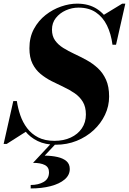

<svg xmlns="http://www.w3.org/2000/svg" viewBox="-51 -780 708 1054"><path d="M255.8 14.5Q197.3 14.5 155.8 -5.8Q114.3 -26 86.9 -60.4Q59.5 -94.8 44 -137.5Q28.5 -180.3 22 -225.3H41.5Q47.3 -185.8 60.6 -146.9Q74 -108 97.9 -76.4Q121.8 -44.8 158.5 -25.8Q195.3 -6.8 247.8 -6.8Q298.3 -6.8 337.3 -24.9Q376.3 -43 398.4 -75.6Q420.5 -108.2 420.5 -151.5Q420.5 -193.2 403.7 -221Q387 -248.7 359.2 -267.9Q331.5 -287 298.5 -302.4Q265.5 -317.7 232.5 -334.5Q199.5 -351.2 171.7 -374.1Q144 -397 127.2 -430.9Q110.5 -464.7 110.5 -515Q110.5 -575.2 135.1 -620.9Q159.7 -666.5 199.1 -697.5Q238.5 -728.5 284.3 -744.2Q330 -760 372.3 -760Q436.3 -760 481.1 -731Q526 -702 552.3 -651Q578.5 -600 586 -534.5H566.5Q558.8 -594.2 536.3 -640.2Q513.8 -686.2 475.1 -712.2Q436.5 -738.2 380 -738.2Q344 -738.2 310.5 -723.3Q277 -708.3 255.6 -681.3Q234.3 -654.3 234.3 -617.3Q234.3 -582 251.3 -558.1Q268.3 -534.3 296.1 -516.9Q324 -499.5 357.6 -483.9Q391.3 -468.3 424.8 -449.9Q458.3 -431.5 486.1 -405.8Q514 -380 531 -342.4Q548 -304.8 548 -250Q548 -197.5 525.5 -149.9Q503 -102.3 463 -65.3Q423 -28.3 369.9 -6.9Q316.8 14.5 255.8 14.5ZM-31 10 22 -225.3H41.5L50.5 -159Q60.5 -129.5 71.4 -105.3Q82.3 -81 96 -60L-14 10ZM566.5 -534.5 563.3 -587.5Q554.3 -616 543.8 -641.2Q533.3 -666.5 514.5 -695.8L620 -760H637L586 -534.5ZM117.5 254.5V235.5Q160 235.5 189 218.5Q218 201.5 218 165.7Q218 137.5 194.9 125.8Q171.8 114 130.3 114L241 -4.7H268.3L194.3 74.3Q233.5 74.8 264.6 81.9Q295.8 89 313.9 104.7Q332 120.5 332 147.7Q332 181.5 303.6 205.4Q275.3 229.3 226.8 241.9Q178.2 254.5 117.5 254.5Z"/></svg>

Font: Bodoni Moda
Style: Italic
Weight: 400
Italic angle: -13°
Designer: Owen Earl
Foundry: indestructible type
Version: Version 2.005